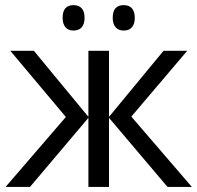

<svg xmlns="http://www.w3.org/2000/svg" viewBox="-20 -736 775 756"><path d="M239.3 -275.4 20.5 -536.1H113.3L328.1 -275.9V-536.1H409.2V-275.9L624 -536.1H717.3L497.1 -276.9L735.4 0H639.6L409.2 -272V0H328.1V-272L98.1 0H2ZM423.8 -666Q423.8 -715.8 467.3 -715.8Q488.3 -715.8 499.5 -703.1Q510.7 -690.4 510.7 -666Q510.7 -641.6 499.5 -628.7Q488.3 -615.7 467.3 -615.7Q446.3 -615.7 435.1 -628.7Q423.8 -641.6 423.8 -666ZM226.6 -666Q226.6 -715.8 269.5 -715.8Q290.5 -715.8 301.8 -703.1Q313 -690.4 313 -666Q313 -641.6 301.8 -628.7Q290.5 -615.7 269.5 -615.7Q249 -615.7 237.8 -628.7Q226.6 -641.6 226.6 -666Z"/></svg>

Font: Viking Open Sans
Style: Regular
Weight: 400
Foundry: Ascender Corporation
Version: Version 2.001